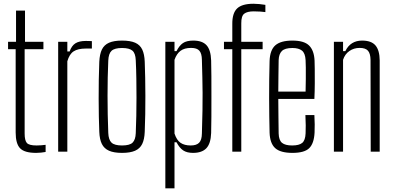

<svg xmlns="http://www.w3.org/2000/svg" viewBox="-20 -828 2150 1048"><path d="M177.5 6.5Q114 6.5 89.8 -18.5Q65.5 -43.5 65.5 -105V-559.5H24V-600H67.5V-770H116.5V-600H217V-559.5H114.5V-99.5Q114.5 -61.5 126.5 -47.8Q138.5 -34 179.5 -34Q195 -34 205 -35Q215 -36 229 -37.5V1.5Q217 3.5 204.2 5Q191.5 6.5 177.5 6.5Z M297.5 0V-600H347.5V-547H360Q371 -578.5 391.5 -591.5Q412 -604.5 448.5 -604.5Q455.5 -604.5 464.8 -604.2Q474 -604 481.5 -603.5V-563H448.5Q405.5 -563 382 -547.8Q358.5 -532.5 347.5 -493.5V0Z M646 6.5Q602 6.5 575.2 -5.2Q548.5 -17 536 -42.2Q523.5 -67.5 522 -108.5Q520.5 -144 519.5 -190.8Q518.5 -237.5 518.5 -289.5Q518.5 -341.5 519.2 -393.2Q520 -445 522 -491Q524 -532.5 536.2 -557.8Q548.5 -583 575.2 -594.8Q602 -606.5 646 -606.5Q691 -606.5 717.8 -594.8Q744.5 -583 756.5 -557.5Q768.5 -532 770 -491Q771.5 -450.5 772.5 -403Q773.5 -355.5 773.5 -305.2Q773.5 -255 772.8 -205Q772 -155 770 -108.5Q768.5 -67.5 756.2 -42.2Q744 -17 717.2 -5.2Q690.5 6.5 646 6.5ZM646 -34Q688.5 -34 704 -49.8Q719.5 -65.5 721 -100.5Q723 -146.5 724 -195.5Q725 -244.5 725 -295.5Q725 -346.5 724.2 -397.8Q723.5 -449 721 -499.5Q719.5 -537 702.8 -551.5Q686 -566 646 -566Q605.5 -566 589 -550.8Q572.5 -535.5 571 -497Q569 -453 568 -404.5Q567 -356 567 -305.2Q567 -254.5 568 -203.2Q569 -152 571 -102.5Q572.5 -64.5 589 -49.2Q605.5 -34 646 -34Z M882.5 200V-600H932.5V-549H943.5Q958.5 -579 978.5 -592.8Q998.5 -606.5 1035 -606.5Q1084 -606.5 1107.2 -581.2Q1130.5 -556 1132.5 -498Q1133.5 -465 1133.8 -412.5Q1134 -360 1134 -301.5Q1134 -243 1133.8 -189.8Q1133.5 -136.5 1132.5 -102Q1130.5 -44.5 1106.5 -19Q1082.5 6.5 1033.5 6.5Q1000.5 6.5 980 -7Q959.5 -20.5 943.5 -51.5H932.5V200ZM1021 -34Q1052.5 -34 1067 -49Q1081.5 -64 1082 -99Q1084.5 -173 1085.2 -225.8Q1086 -278.5 1085.8 -321Q1085.5 -363.5 1084.5 -406Q1083.5 -448.5 1082 -501.5Q1081.5 -536 1068.2 -551.2Q1055 -566.5 1023 -566.5Q986.5 -566.5 965.2 -550.5Q944 -534.5 932.5 -501.5V-99Q944.5 -62.5 965.8 -48.2Q987 -34 1021 -34Z M1248 0V-559.5H1202.5V-600H1248V-697.5Q1247.5 -756 1274.2 -781.8Q1301 -807.5 1363.5 -807.5Q1377 -807.5 1395.8 -805.8Q1414.5 -804 1428.5 -801.5V-762Q1417 -763.5 1400.8 -764.8Q1384.5 -766 1365 -766Q1329.5 -766 1313 -753.2Q1296.5 -740.5 1297 -700V-600H1413.5V-559.5H1297V0Z M1576.5 6.5Q1510.5 6.5 1482 -19.5Q1453.5 -45.5 1451.5 -104Q1450.5 -145 1449.8 -193.2Q1449 -241.5 1449 -292.5Q1449 -343.5 1449.5 -395.2Q1450 -447 1451.5 -495Q1453.5 -555 1483 -580.8Q1512.5 -606.5 1576 -606.5Q1640 -606.5 1667.2 -579.5Q1694.5 -552.5 1697 -497Q1697.5 -485.5 1698 -451.5Q1698.5 -417.5 1698.2 -373.2Q1698 -329 1696 -288H1499Q1499 -241.5 1499.8 -194Q1500.5 -146.5 1501 -99.5Q1502 -62.5 1519.5 -48.2Q1537 -34 1574.5 -34Q1613 -34 1629.8 -48.2Q1646.5 -62.5 1648 -99.5Q1649 -114.5 1648.8 -143.5Q1648.5 -172.5 1647 -200H1696Q1697.5 -178.5 1697.8 -149.2Q1698 -120 1697 -104Q1694 -45 1667.8 -19.2Q1641.5 6.5 1576.5 6.5ZM1499 -328H1648Q1649 -361.5 1649.2 -396.8Q1649.5 -432 1649.2 -460Q1649 -488 1648 -500Q1646 -537.5 1628.2 -551.8Q1610.5 -566 1576 -566Q1535 -566 1518.5 -549.5Q1502 -533 1501 -500Q1500.5 -459 1499.8 -416Q1499 -373 1499 -328Z M1802.5 0V-600H1852.5V-549H1865Q1879 -578 1902 -592.2Q1925 -606.5 1956.5 -606.5Q2007 -606.5 2029.5 -580Q2052 -553.5 2052.5 -498V0H2003.5L2002.5 -501Q2002 -536 1988.5 -551.2Q1975 -566.5 1943 -566.5Q1911.5 -566.5 1887 -549.5Q1862.5 -532.5 1852.5 -501.5V0Z"/></svg>

Font: Big Shoulders Text ExtraLight
Style: Regular
Weight: 250
Version: Version 2.002